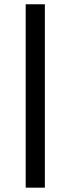

<svg xmlns="http://www.w3.org/2000/svg" viewBox="-20 -720 363 890"><path d="M188 149.9H99.1V-700.2H188Z"/></svg>

Font: Bluu Next
Style: Bold
Weight: 700
Designer: Jean-Baptiste Morizot, Igor Stepanchenko (Cyrillic)
Foundry: Igor Stepanchenko
Version: Version 1.005